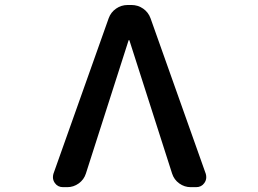

<svg xmlns="http://www.w3.org/2000/svg" viewBox="-20 -775 1040 774"><path d="M749 -20.5Q723.6 -20.5 702.6 -35.6Q681.6 -50.8 673.8 -75.2L502 -611.3Q502 -613.3 500 -613.3Q498 -613.3 498 -611.3L326.2 -75.2Q318.4 -50.8 297.4 -35.6Q276.4 -20.5 251 -20.5H234.4Q212.9 -20.5 201.2 -37.1Q193.4 -47.9 193.4 -60.5Q193.4 -67.4 195.3 -74.2L418 -701.2Q426.8 -725.6 447.8 -740.2Q468.8 -754.9 495.1 -754.9H509.8Q536.1 -754.9 557.1 -740.2Q578.1 -725.6 586.9 -701.2L809.6 -74.2Q811.5 -67.4 811.5 -60.5Q811.5 -47.9 803.7 -37.1Q792 -20.5 770.5 -20.5Z"/></svg>

Font: Rounded Mgen+ 1m medium
Style: Regular
Weight: 500
Designer: [Source Han Sans]
Ryoko NISHIZUKA  (kana & ideographs); Paul D. Hunt (Latin, Greek & Cyrillic); Wenlong ZHANG  (bopomofo
Version: Version 1.059.20150602